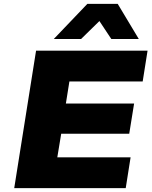

<svg xmlns="http://www.w3.org/2000/svg" viewBox="-20 -965 782 985"><path d="M53 0 165 -705H737L712 -547H336L318 -434H668L643 -279H294L274 -158H650L625 0ZM256 -765 428 -945H584L692 -765H551L490 -857L396 -765Z"/></svg>

Font: Nunito Sans 7pt SemiExpanded Black
Style: Italic
Weight: 900
Width: 6
Italic angle: -9°
Designer: Vernon Adams
Foundry: Vernon Adams
Version: Version 3.101;gftools[0.9.27]